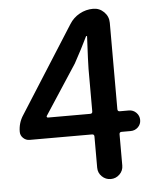

<svg xmlns="http://www.w3.org/2000/svg" viewBox="-53 -781 674 826"><g transform="rotate(-5 284.5 -368.0)"><path d="M141.6 -294.9Q139.6 -293 141.1 -290Q142.6 -287.1 145.5 -287.1H328.1Q337.9 -287.1 337.9 -296.9V-480.5Q337.9 -503.9 343.8 -620.1Q343.8 -622.1 341.8 -622.1Q339.8 -622.1 338.9 -620.1Q314.5 -569.3 281.2 -508.8ZM495.1 -287.1Q513.7 -287.1 526.9 -273.9Q540 -260.7 540 -242.2Q540 -223.6 526.9 -210.9Q513.7 -198.2 495.1 -198.2H456.1Q446.3 -198.2 446.3 -188.5V-53.7Q446.3 -31.2 430.2 -15.6Q414.1 0 392.1 0Q370.1 0 354 -15.6Q337.9 -31.2 337.9 -53.7V-188.5Q337.9 -198.2 328.1 -198.2H58.6Q43 -198.2 31.2 -209.5Q19.5 -220.7 19.5 -236.3Q19.5 -275.4 41 -307.6L277.3 -679.7Q293.9 -706.1 321.3 -721.2Q348.6 -736.3 379.9 -736.3Q407.2 -736.3 426.8 -716.8Q446.3 -697.3 446.3 -669.9V-296.9Q446.3 -287.1 456.1 -287.1Z"/></g></svg>

Font: Gen Jyuu GothicX Medium
Style: Regular
Weight: 500
Designer: Ryoko NISHIZUKA (kana &amp; ideographs); Paul D. Hunt (Latin, Greek &amp; Cyrillic); Wenlong ZHANG (bopomofo); Sandoll C
Version: Version 1.058.20140828